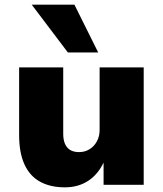

<svg xmlns="http://www.w3.org/2000/svg" viewBox="-20 -792 700 823"><path d="M258 11Q196 11 152 -13Q108 -37 85 -87Q62 -137 62 -213V-503H251V-218Q251 -193 258.5 -175.5Q266 -158 281 -149Q296 -140 319 -140Q344 -140 364 -152.5Q384 -165 395.5 -186.5Q407 -208 407 -234V-503H596V0H424V-97H425Q400 -44 357.5 -16.5Q315 11 258 11ZM271 -567 116 -772H299L401 -567Z"/></svg>

Font: Nunito Sans 8pt Black
Style: Regular
Weight: 900
Version: Version 3.101;gftools[0.9.27]